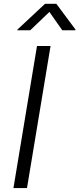

<svg xmlns="http://www.w3.org/2000/svg" viewBox="-20 -963 407 983"><path d="M238.8 -727.5 118.2 0H48.8L169.4 -727.5ZM134.8 -808.1H68.4L69.3 -811.5L210.4 -943.4H268.6L366.7 -811.5L365.7 -808.1H298.8L232.9 -901.9Z"/></svg>

Font: Inter 16pt Light
Style: Italic
Weight: 300
Italic angle: -9.3988°
Version: Version 4.001;git-66647c0bb